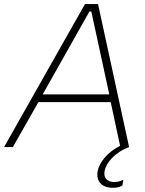

<svg xmlns="http://www.w3.org/2000/svg" viewBox="-53 -720 710 940"><path d="M-33 0H10L135 -220H489L535 -6C471 26 432 77 425 119C417 165 443 196 489 199C511 201 531 197 546 189L551 160C534 169 516 172 500 171C472 168 453 152 459 117C466 79 507 27 579 0L427 -700H363ZM156 -258 385 -664H394L482 -258Z"/></svg>

Font: Fixel Display ExtraLight
Style: Italic
Weight: 200
Italic angle: -10°
Designer: AlfaBravo + MacPaw
Foundry: Kyrylo Tkachov, Marchela Mozhyna, Serhii Makarenko, Maria Weinstein, Zakhar Kryvoshyya
Version: Version 1.210;Glyphs 3.2 (3217)